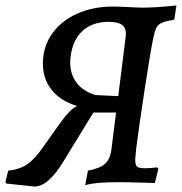

<svg xmlns="http://www.w3.org/2000/svg" viewBox="-50 -667 666 703"><path d="M449 -126Q445 -88 445 -83Q445 -63 452 -57Q459 -51 479 -51Q498 -51 526 -54L530 -50L517 3L479 2Q411 0 384 0Q297 0 262 11L272 -42Q318 -51 336.5 -69Q355 -87 359 -128L375 -255H292L183 -77Q127 16 76 16L-27 5L-30 -1L-20 -42Q23 -47 50.5 -66Q78 -85 108 -129L175 -223Q192 -246 204.5 -258.5Q217 -271 232 -279Q172 -297 139.5 -337.5Q107 -378 107 -434Q107 -495 140 -542.5Q173 -590 231.5 -616.5Q290 -643 364 -643Q383 -643 421 -641Q459 -639 474 -639Q519 -639 596 -647L588 -595Q559 -590 545 -584.5Q531 -579 524.5 -568.5Q518 -558 513 -535Q504 -499 481 -348.5Q458 -198 449 -126ZM383 -315 410 -532Q411 -536 411 -543Q411 -566 396 -576.5Q381 -587 348 -587Q289 -587 253 -554.5Q217 -522 209 -463Q207 -447 207 -439Q207 -395 230.5 -364Q254 -333 299 -319Z"/></svg>

Font: Alegreya SC Medium
Style: Italic
Weight: 500
Italic angle: -7°
Designer: Juan Pablo del Peral
Foundry: Huerta Tipografica
Version: Version 2.007; ttfautohint (v1.6)